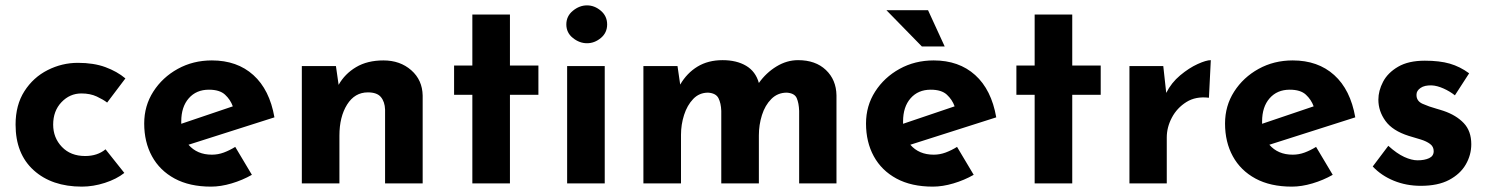

<svg xmlns="http://www.w3.org/2000/svg" viewBox="-20 -683 5544 715"><path d="M443 -39Q414 -16 370.5 -2Q327 12 285 12Q173 12 105.5 -49Q38 -110 38 -219Q38 -292 71 -343.5Q104 -395 157.5 -422Q211 -449 270 -449Q329 -449 372.5 -433Q416 -417 447 -391L379 -301Q365 -312 340.5 -323.5Q316 -335 283 -335Q240 -335 209 -302.5Q178 -270 178 -219Q178 -170 210.5 -136Q243 -102 297 -102Q343 -102 373 -127Z M766 12Q686 12 630.5 -18Q575 -48 546 -101Q517 -154 517 -223Q517 -289 551 -342Q585 -395 642 -426.5Q699 -458 769 -458Q863 -458 923.5 -403.5Q984 -349 1002 -246L682 -144Q714 -107 769 -107Q792 -107 813.5 -115Q835 -123 856 -136L918 -32Q883 -12 842.5 0Q802 12 766 12ZM655 -222 847 -287Q838 -312 818 -330.5Q798 -349 758 -349Q711 -349 683 -317Q655 -285 655 -231Q655 -227 655 -222Z M1231 -437 1241 -367Q1264 -408 1306 -433Q1348 -458 1408 -458Q1470 -458 1511.5 -421.5Q1553 -385 1554 -327V0H1414V-275Q1413 -304 1398.5 -321.5Q1384 -339 1350 -339Q1301 -339 1272.5 -293.5Q1244 -248 1244 -178V0H1104V-437Z M1739 -629H1879V-439H1985V-330H1879V0H1739V-330H1671V-439H1739Z M2092 -437H2232V0H2092ZM2089 -592Q2089 -623 2113.5 -643Q2138 -663 2166 -663Q2194 -663 2217.5 -643Q2241 -623 2241 -592Q2241 -561 2217.5 -541.5Q2194 -522 2166 -522Q2138 -522 2113.5 -541.5Q2089 -561 2089 -592Z M2503 -437 2513 -368Q2538 -411 2577.5 -435Q2617 -459 2671 -459Q2723 -459 2758.5 -438Q2794 -417 2806 -374Q2833 -412 2871.5 -435.5Q2910 -459 2952 -459Q3017 -459 3055.5 -422.5Q3094 -386 3095 -328V0H2956V-270Q2955 -299 2947 -317.5Q2939 -336 2910 -338Q2876 -338 2852.5 -314.5Q2829 -291 2817.5 -254.5Q2806 -218 2806 -179V0H2666V-270Q2665 -299 2655.5 -317.5Q2646 -336 2617 -338Q2584 -338 2561.5 -314.5Q2539 -291 2527.5 -255Q2516 -219 2516 -181V0H2376V-437Z M3454 12Q3374 12 3318.5 -18Q3263 -48 3234 -101Q3205 -154 3205 -223Q3205 -289 3239 -342Q3273 -395 3330 -426.5Q3387 -458 3457 -458Q3551 -458 3611.5 -403.5Q3672 -349 3690 -246L3370 -144Q3402 -107 3457 -107Q3480 -107 3501.5 -115Q3523 -123 3544 -136L3606 -32Q3571 -12 3530.5 0Q3490 12 3454 12ZM3343 -222 3535 -287Q3526 -312 3506 -330.5Q3486 -349 3446 -349Q3399 -349 3371 -317Q3343 -285 3343 -231Q3343 -227 3343 -222ZM3281 -645H3436L3498 -510H3413Z M3833 -629H3973V-439H4079V-330H3973V0H3833V-330H3765V-439H3833Z M4312 -437 4323 -337Q4342 -375 4375 -402.5Q4408 -430 4440 -444.5Q4472 -459 4489 -459L4482 -319Q4433 -325 4398 -303Q4363 -281 4344 -245Q4325 -209 4325 -171V0H4186V-437Z M4791 12Q4711 12 4655.5 -18Q4600 -48 4571 -101Q4542 -154 4542 -223Q4542 -289 4576 -342Q4610 -395 4667 -426.5Q4724 -458 4794 -458Q4888 -458 4948.5 -403.5Q5009 -349 5027 -246L4707 -144Q4739 -107 4794 -107Q4817 -107 4838.5 -115Q4860 -123 4881 -136L4943 -32Q4908 -12 4867.5 0Q4827 12 4791 12ZM4680 -222 4872 -287Q4863 -312 4843 -330.5Q4823 -349 4783 -349Q4736 -349 4708 -317Q4680 -285 4680 -231Q4680 -227 4680 -222Z M5271 9Q5217 9 5170.5 -10Q5124 -29 5092 -63L5150 -140Q5182 -111 5209.5 -98.5Q5237 -86 5259 -86Q5285 -86 5302 -94Q5319 -102 5319 -120Q5319 -137 5305.5 -147Q5292 -157 5271 -163.5Q5250 -170 5226 -177Q5166 -196 5139.5 -232.5Q5113 -269 5113 -312Q5113 -345 5130.5 -378.5Q5148 -412 5186.5 -434.5Q5225 -457 5286 -457Q5341 -457 5379 -446Q5417 -435 5451 -410L5398 -328Q5379 -343 5355.5 -353.5Q5332 -364 5312 -365Q5285 -366 5270 -355.5Q5255 -345 5255 -331Q5254 -307 5277.5 -296.5Q5301 -286 5330 -278Q5337 -276 5343.5 -274Q5350 -272 5356 -270Q5403 -254 5431 -224.5Q5459 -195 5459 -146Q5459 -106 5438.5 -70.5Q5418 -35 5376.5 -13Q5335 9 5271 9Z"/></svg>

Font: Reem Kufi
Style: Bold
Weight: 700
Designer: Khaled Hosny
Version: Version 1.001